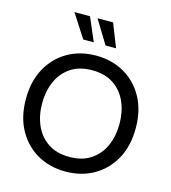

<svg xmlns="http://www.w3.org/2000/svg" viewBox="-134 -1043 1038 1165"><g transform="rotate(15 385.0 -460.5)"><path d="M385 14Q285 14 207 -31Q129 -76 84.5 -157.5Q40 -239 40 -350Q40 -461 84.5 -542.5Q129 -624 207 -669Q285 -714 385 -714Q485 -714 563 -669Q641 -624 685.5 -542.5Q730 -461 730 -350Q730 -239 685.5 -157.5Q641 -76 563 -31Q485 14 385 14ZM385 -78Q466 -78 520 -114.5Q574 -151 601 -212.5Q628 -274 628 -350Q628 -426 601 -487.5Q574 -549 520 -585.5Q466 -622 385 -622Q304 -622 250 -585.5Q196 -549 169 -487.5Q142 -426 142 -350Q142 -274 169 -212.5Q196 -151 250 -114.5Q304 -78 385 -78ZM489 -788H423L333 -935H431ZM349 -788H283L188 -935H286Z"/></g></svg>

Font: Cabin VF Beta
Style: Regular
Weight: 400
Designer: Pablo Impallari
Foundry: Pablo Impallari. http://www.impallari.com Igino Marini. http://www.ikern.com
Version: Version 2.200